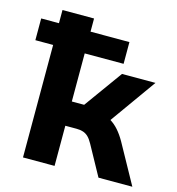

<svg xmlns="http://www.w3.org/2000/svg" viewBox="-123 -796 819 887"><g transform="rotate(15 286.0 -352.5)"><path d="M67 0V-538H-18V-642H67V-705H218V-642H404V-538H218V-308H277L409 -491H569L390 -240L363 -289Q389 -286 411 -272.5Q433 -259 451 -238.5Q469 -218 485 -190L590 0H428L350 -142Q339 -162 328 -172.5Q317 -183 303.5 -187.5Q290 -192 272 -192H218V0Z"/></g></svg>

Font: Nunito Sans 12pt ExtraBold
Style: Regular
Weight: 800
Designer: Vernon Adams
Foundry: Vernon Adams
Version: Version 3.101;gftools[0.9.27]